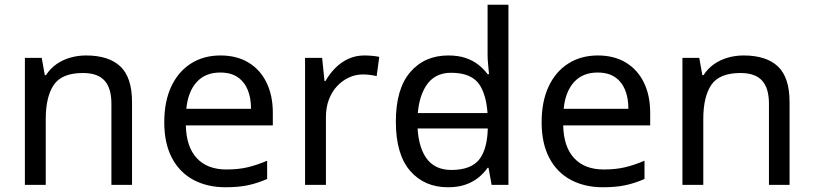

<svg xmlns="http://www.w3.org/2000/svg" viewBox="-20 -780 3432 810"><path d="M343 -546Q439 -546 488 -499.5Q537 -453 537 -349V0H450V-343Q450 -408 421 -440Q392 -472 330 -472Q241 -472 207 -422Q173 -372 173 -278V0H85V-536H156L169 -463H174Q192 -491 218.5 -509.5Q245 -528 277 -537Q309 -546 343 -546Z M910 -546Q979 -546 1028.5 -516Q1078 -486 1104.5 -431.5Q1131 -377 1131 -304V-251H764Q766 -160 810.5 -112.5Q855 -65 935 -65Q986 -65 1025.5 -74.5Q1065 -84 1107 -102V-25Q1066 -7 1026 1.5Q986 10 931 10Q855 10 796.5 -21Q738 -52 705.5 -113.5Q673 -175 673 -264Q673 -352 702.5 -415Q732 -478 785.5 -512Q839 -546 910 -546ZM909 -474Q846 -474 809.5 -433.5Q773 -393 766 -321H1039Q1039 -367 1025 -401Q1011 -435 982.5 -454.5Q954 -474 909 -474Z M1517 -546Q1532 -546 1549.5 -544.5Q1567 -543 1580 -540L1569 -459Q1556 -462 1540.5 -464Q1525 -466 1511 -466Q1480 -466 1452 -453Q1424 -440 1402 -416.5Q1380 -393 1367.5 -360Q1355 -327 1355 -286V0H1267V-536H1339L1349 -438H1353Q1370 -468 1394 -492.5Q1418 -517 1449 -531.5Q1480 -546 1517 -546Z M1699 -238V-303H2075V-238ZM1870 10Q1770 10 1710 -59.5Q1650 -129 1650 -267Q1650 -405 1710.5 -475.5Q1771 -546 1871 -546Q1913 -546 1944 -535.5Q1975 -525 1998 -507Q2021 -489 2037 -467H2043Q2042 -480 2039.5 -505.5Q2037 -531 2037 -546V-760H2125V0H2054L2041 -72H2037Q2021 -49 1998 -30.5Q1975 -12 1943.5 -1Q1912 10 1870 10ZM1884 -63Q1969 -63 2003.5 -109.5Q2038 -156 2038 -250V-266Q2038 -366 2005 -419.5Q1972 -473 1883 -473Q1812 -473 1776.5 -416.5Q1741 -360 1741 -265Q1741 -169 1776.5 -116Q1812 -63 1884 -63Z M2502 -546Q2571 -546 2620.5 -516Q2670 -486 2696.5 -431.5Q2723 -377 2723 -304V-251H2356Q2358 -160 2402.5 -112.5Q2447 -65 2527 -65Q2578 -65 2617.5 -74.5Q2657 -84 2699 -102V-25Q2658 -7 2618 1.5Q2578 10 2523 10Q2447 10 2388.5 -21Q2330 -52 2297.5 -113.5Q2265 -175 2265 -264Q2265 -352 2294.5 -415Q2324 -478 2377.5 -512Q2431 -546 2502 -546ZM2501 -474Q2438 -474 2401.5 -433.5Q2365 -393 2358 -321H2631Q2631 -367 2617 -401Q2603 -435 2574.5 -454.5Q2546 -474 2501 -474Z M3117 -546Q3213 -546 3262 -499.5Q3311 -453 3311 -349V0H3224V-343Q3224 -408 3195 -440Q3166 -472 3104 -472Q3015 -472 2981 -422Q2947 -372 2947 -278V0H2859V-536H2930L2943 -463H2948Q2966 -491 2992.5 -509.5Q3019 -528 3051 -537Q3083 -546 3117 -546Z"/></svg>

Font: uoriya25
Style: Book
Weight: 400
Designer: Jelle Bosma - Monotype Design Team
Foundry: Monotype Imaging Inc.
Version: Version 2.003